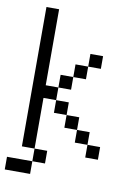

<svg xmlns="http://www.w3.org/2000/svg" viewBox="-90 -748 680 933"><g transform="rotate(10 250.0 -282.0)"><path d="M187.5 62.5V0H125V62.5H0V125H125V62.5ZM437.5 0V-62.5H375V0ZM375 -437.5V-500H312.5V-437.5H250V-375H187.5V-312.5H125Q125 -312.5 125 -687.5H62.5V0H125Q125 0 125 -250H187.5V-187.5H250V-125H312.5V-62.5H375V-125H312.5V-187.5H250V-250H187.5V-312.5H250V-375H312.5V-437.5Z"/></g></svg>

Font: CalcUnifontExMono
Style: Regular
Weight: 500
Version: Version 15.0.06